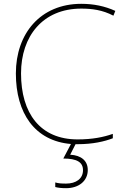

<svg xmlns="http://www.w3.org/2000/svg" viewBox="-20 -744 654 1004"><path d="M439 145C439 97 405 68 347 65L375 10C379 10 382 10 386 10C465 10 526 -4 570 -21V-44C522 -27 463 -15 386 -15C189 -15 90 -153 90 -360C90 -555 204 -699 405 -699C460 -699 516 -692 573 -662L583 -687C528 -712 470 -724 405 -724C191 -724 63 -568 63 -360C63 -152 162 -7 351 9L311 85C382 85 414 104 414 146C414 191 377 216 326 216C301 216 286 215 269 210V234C284 238 301 240 326 240C391 240 439 203 439 145Z"/></svg>

Font: Noto Sans Arabic UI Th
Style: Regular
Weight: 100
Designer: Monotype Design Team, Nadine Chahine and Nizar Qandah
Foundry: Monotype Imaging Inc.
Version: Version 2.010